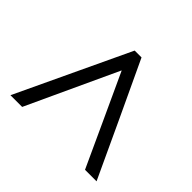

<svg xmlns="http://www.w3.org/2000/svg" viewBox="-129 -659 812 812"><g transform="rotate(-45 276.5 -253.5)"><path d="M528 -232V-273L23 -511V-441L429 -253V-252C294 -190 159 -127 23 -65V4C192 -74 360 -153 528 -232Z"/></g></svg>

Font: Sibila
Style: Regular
Weight: 400
Designer: Stefan Peev
Foundry: Context Ltd
Version: Version 1.000